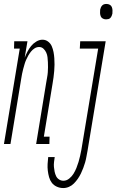

<svg xmlns="http://www.w3.org/2000/svg" viewBox="-56 -729 590 972"><path d="M-36 0 44 -483H15L16 -520H83L69 -437Q75 -452 83 -467.5Q91 -483 101.5 -496Q112 -509 127.5 -518.5Q143 -528 159 -528Q175 -528 187.5 -518.5Q200 -509 206 -495Q212 -481 215 -465.5Q218 -450 219 -434Q220 -418 220 -402Q220 -386 218.5 -370Q217 -354 215 -337.5Q213 -321 210 -305L166 -37H195L194 0H127L178 -311Q180 -324 182.5 -337Q185 -350 186 -363Q187 -376 187 -388.5Q187 -401 186.5 -414Q186 -427 184.5 -439.5Q183 -452 178 -463Q173 -474 164 -482.5Q155 -491 142 -491Q130 -491 119.5 -484.5Q109 -478 101 -468Q93 -458 87 -447.5Q81 -437 76 -425.5Q71 -414 68 -403Q65 -392 61.5 -380Q58 -368 56 -356.5Q54 -345 52 -334L-3 0ZM481 -631Q472 -631 464.5 -635Q457 -639 454 -646.5Q451 -654 450.5 -662.5Q450 -671 451 -680Q452 -685 454.5 -691Q457 -697 461.5 -701.5Q466 -706 471.5 -707.5Q477 -709 483 -709Q492 -709 499.5 -705Q507 -701 510 -693.5Q513 -686 513.5 -677.5Q514 -669 513 -660Q512 -655 509.5 -649Q507 -643 503 -638.5Q499 -634 493 -632.5Q487 -631 481 -631ZM264 223Q247 223 231.5 216Q216 209 206.5 196.5Q197 184 192.5 168Q188 152 186 135Q184 118 185 101Q186 84 188 66H221Q219 79 217.5 91.5Q216 104 217 116Q218 128 220.5 140Q223 152 228 162.5Q233 173 243 179.5Q253 186 265 186Q281 186 294.5 175Q308 164 316.5 150Q325 136 331 121Q337 106 341.5 91Q346 76 349.5 60.5Q353 45 356 29L441 -483H348L350 -520H479L387 35Q384 50 381.5 64.5Q379 79 375 93Q371 107 365.5 121.5Q360 136 353.5 149.5Q347 163 338 176Q329 189 318 200Q307 211 293 217Q279 223 264 223Z"/></svg>

Font: Iosevka Curly Slab Extralight
Style: Italic
Weight: 200
Italic angle: -9°
Monospace: yes
Designer: Belleve Invis
Foundry: Belleve Invis
Version: Version 22.1.2; ttfautohint (v1.8.4)